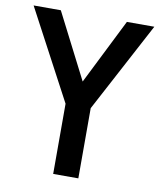

<svg xmlns="http://www.w3.org/2000/svg" viewBox="-85 -764 688 827"><g transform="rotate(10 259.0 -350.0)"><path d="M523 -700 314 -307V0H204V-307L-5 -700H114L260 -414L403 -700Z"/></g></svg>

Font: Cabin Condensed SemiBold
Style: Regular
Weight: 600
Width: 3
Designer: Pablo Impallari
Foundry: Pablo Impallari. http://www.impallari.com Igino Marini. http://www.ikern.com
Version: Version 2.001